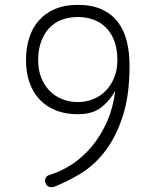

<svg xmlns="http://www.w3.org/2000/svg" viewBox="-20 -760 640 790"><path d="M300 -690Q265 -690 235 -679Q205 -668 183.5 -645.5Q162 -623 149.5 -589.5Q137 -556 137 -512Q137 -473 149.5 -441Q162 -409 184 -386.5Q206 -364 236 -352Q266 -340 300 -340Q334 -340 363.5 -352Q393 -364 415 -386.5Q437 -409 450 -441Q463 -473 463 -512Q463 -556 451 -589.5Q439 -623 417 -645.5Q395 -668 365 -679Q335 -690 300 -690ZM204 8Q193 12 183 9Q173 6 168 -5Q163 -16 167.5 -26.5Q172 -37 183 -40Q233 -55 278 -85Q323 -115 359.5 -159.5Q396 -204 421 -261Q446 -318 454 -386Q432 -346 396.5 -318Q361 -290 300 -290Q250 -290 210.5 -305.5Q171 -321 143.5 -350Q116 -379 101.5 -420Q87 -461 87 -512Q87 -563 100.5 -605Q114 -647 141 -677Q168 -707 207.5 -723.5Q247 -740 299 -740Q358 -740 398.5 -721.5Q439 -703 464.5 -670Q490 -637 501.5 -591Q513 -545 513 -490Q513 -367 485 -281.5Q457 -196 413 -138.5Q369 -81 313.5 -47Q258 -13 204 8Z"/></svg>

Font: Maple Mono Thin
Style: Regular
Weight: 250
Monospace: yes
Designer: subframe7536
Version: Version 7.000